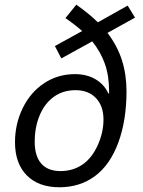

<svg xmlns="http://www.w3.org/2000/svg" viewBox="-20 -788 609 818"><path d="M330.1 -655.8Q297.9 -684.1 258.8 -710.9L305.2 -768.1Q362.8 -727.1 397 -692.9L523.9 -764.2L555.2 -712.9L438 -647.9Q480.5 -591.8 499.8 -530.5Q519 -469.2 519 -398.9Q519 -275.4 484.1 -180.7Q449.2 -85.9 385 -38.1Q320.8 9.8 232.9 9.8Q144 9.8 94 -41Q43.9 -91.8 43.9 -182.1Q43.9 -260.3 76.9 -327.6Q109.9 -395 168.2 -433.6Q226.6 -472.2 298.8 -472.2Q350.1 -472.2 387.5 -450Q424.8 -427.7 441.9 -389.2L444.8 -390.1V-398.4Q444.8 -464.8 427 -515.6Q409.2 -566.4 373 -611.8L241.2 -539.1L213.9 -591.8ZM237.8 -59.1Q290 -59.1 330.6 -86.4Q371.1 -113.8 396 -168.5Q420.9 -223.1 420.9 -278.8Q420.9 -336.4 388.9 -370.1Q356.9 -403.8 301.8 -403.8Q248.5 -403.8 209.5 -375.7Q170.4 -347.7 149.2 -297.1Q127.9 -246.6 127.9 -184.1Q127.9 -122.6 156 -90.8Q184.1 -59.1 237.8 -59.1Z"/></svg>

Font: CAA NEO Sans
Style: Italic
Weight: 400
Italic angle: -12°
Version: Version 1.10